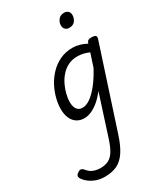

<svg xmlns="http://www.w3.org/2000/svg" viewBox="-415 -912 1317 1534"><g transform="rotate(-30 244.0 -145.5)"><path d="M76 504Q23 504 -22 482.5Q-67 461 -94 427Q-109 409 -109.5 394Q-110 379 -89 366Q-73 354 -60 356.5Q-47 359 -34 375Q-12 403 18 414.5Q48 426 82 426Q127 426 158 409.5Q189 393 211.5 356Q234 319 254 257L374 -116Q337 -68 301 -39Q265 -10 232 3.5Q199 17 170 17Q131 17 101.5 -2Q72 -21 56.5 -56.5Q41 -92 41 -141Q41 -186 54 -237.5Q67 -289 93 -338.5Q119 -388 158.5 -429Q198 -470 250 -494.5Q302 -519 367 -519Q399 -519 431.5 -509.5Q464 -500 493 -484L494 -487Q500 -504 509.5 -509.5Q519 -515 538 -515Q569 -515 577.5 -505.5Q586 -496 579 -476L339 260Q309 354 273 407Q237 460 190 482Q143 504 76 504ZM199 -63Q233 -63 271.5 -90Q310 -117 351 -168.5Q392 -220 432 -294L472 -416Q441 -430 415 -435Q389 -440 364 -440Q316 -440 278 -420.5Q240 -401 212.5 -369Q185 -337 167 -298.5Q149 -260 140 -222Q131 -184 131 -153Q131 -125 139 -104.5Q147 -84 162 -73.5Q177 -63 199 -63ZM425 -669Q405 -669 390.5 -682Q376 -695 376 -720Q376 -747 394.5 -771Q413 -795 449 -795Q469 -795 483.5 -782.5Q498 -770 498 -744Q498 -717 480.5 -693Q463 -669 425 -669Z"/></g></svg>

Font: Playwrite SK
Style: Regular
Weight: 400
Designer: Veronika Burian, José Scaglione
Foundry: TypeTogether
Version: Version 1.002